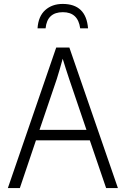

<svg xmlns="http://www.w3.org/2000/svg" viewBox="-20 -957 640 977"><path d="M299 -937Q245 -937 210 -905.5Q175 -874 171 -813H212Q220 -895 300 -895Q377 -895 388 -813H428Q418 -937 299 -937ZM269 -555Q285 -606 299 -658Q306 -636 315 -607Q324 -578 332 -555L420 -296H181ZM520 0H580L333 -715H266L20 0H81L163 -243H437Z"/></svg>

Font: Noto Sans Mono UI Light
Style: Regular
Weight: 300
Designer: Monotype Design team
Foundry: Monotype Imaging Inc.
Version: 1.000